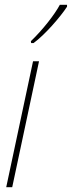

<svg xmlns="http://www.w3.org/2000/svg" viewBox="-20 -782 300 802"><path d="M109 -610 110 -602H120C167 -636 232 -711 260 -754V-762H230C208 -721 159 -658 109 -610ZM6 0H31L143 -526H118Z"/></svg>

Font: Noto Sans ExtraCondensed Thin
Style: Italic
Weight: 100
Width: 2
Italic angle: -12°
Designer: Monotype Design Team
Foundry: Monotype Imaging Inc.
Version: Version 2.013